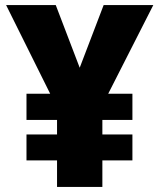

<svg xmlns="http://www.w3.org/2000/svg" viewBox="-20 -734 626 754"><path d="M293 -468 387 -714H582L405 -366H500V-263H382V-206H500V-104H382V0H204V-104H84V-206H204V-263H84V-366H177L4 -714H199Z"/></svg>

Font: Noto Sans Gujarati UI Black
Style: Regular
Weight: 900
Designer: Jelle Bosma - Monotype Design Team, Universal Thirst
Foundry: Monotype Imaging Inc.
Version: Version 2.106; ttfautohint (v1.8.4.7-5d5b)